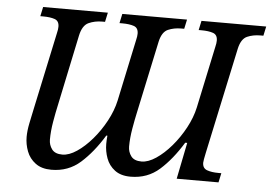

<svg xmlns="http://www.w3.org/2000/svg" viewBox="-51 -783 1214 860"><g transform="rotate(5 556.0 -352.5)"><path d="M209 9Q165 9 137.5 -11.5Q110 -32 98 -63.5Q86 -95 86 -128Q86 -156 93 -190Q100 -224 106 -252L181 -604Q185 -620 185 -632Q185 -658 165 -665Q145 -672 113 -672H100L109 -714H400L391 -672H378Q345 -672 317.5 -659.5Q290 -647 280 -600L213 -281Q206 -250 198.5 -206.5Q191 -163 191 -125Q191 -101 205 -82Q219 -63 252 -63Q282 -63 317 -86.5Q352 -110 385 -148.5Q418 -187 443 -233.5Q468 -280 478 -326L537 -604Q541 -620 541 -632Q541 -658 521 -665Q501 -672 469 -672H456L465 -714H756L747 -672H734Q701 -672 674.5 -660.5Q648 -649 638 -605L569 -281Q562 -250 554.5 -206.5Q547 -163 547 -125Q547 -101 561 -82Q575 -63 608 -63Q638 -63 673 -86.5Q708 -110 741 -148.5Q774 -187 799 -233.5Q824 -280 834 -326L893 -604Q897 -620 897 -632Q897 -658 877 -665Q857 -672 825 -672H812L821 -714H1112L1103 -672H1090Q1057 -672 1030.5 -660.5Q1004 -649 994 -605L892 -128Q888 -109 886 -98Q884 -87 884 -82Q884 -57 904.5 -49.5Q925 -42 956 -42H969L960 0H772L805 -164H796Q749 -87 695 -39Q641 9 565 9Q521 9 494 -11.5Q467 -32 455.5 -63.5Q444 -95 444 -128Q444 -136 444.5 -145.5Q445 -155 446 -165H441Q394 -88 339.5 -39.5Q285 9 209 9Z"/></g></svg>

Font: NotoSerif-Italic
Style: Regular
Weight: 400
Italic angle: -12°
Designer: Monotype Design Team
Foundry: Monotype Imaging Inc.
Version: Version 2.007; ttfautohint (v1.8) -l 8 -r 50 -G 200 -x 14 -D